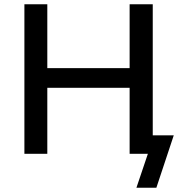

<svg xmlns="http://www.w3.org/2000/svg" viewBox="-20 -725 856 905"><path d="M623 160 677 0H594V-87H799L717 160ZM95 0V-705H203V-404H591V-705H700V0H591V-311H203V0Z"/></svg>

Font: Nunito Sans 9pt SemiBold
Style: Regular
Weight: 600
Version: Version 3.101;gftools[0.9.27]